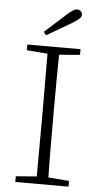

<svg xmlns="http://www.w3.org/2000/svg" viewBox="-59 -902 483 938"><g transform="rotate(5 183.0 -433.0)"><path d="M260 -797 140 -727 128 -743 231 -836Q264 -866 280 -866Q291 -866 298.5 -859.5Q306 -853 306 -843Q306 -832 296 -822.5Q286 -813 260 -797ZM314 -646 212 -638Q210 -548 210 -364V-310Q210 -127 212 -36L314 -28V0H53V-28L155 -36Q156 -127 156 -310V-364Q156 -547 155 -638L53 -646V-674H314Z"/></g></svg>

Font: TypoPRO Source Serif Pro
Style: Regular
Weight: 300
Designer: Frank Grießhammer
Foundry: Adobe Systems Incorporated
Version: Version 1.017;PS (version unavailable);hotconv 1.0.79;makeot